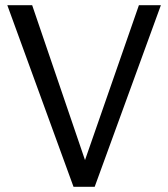

<svg xmlns="http://www.w3.org/2000/svg" viewBox="-20 -714 643 734"><path d="M261 0 8 -694H103L305 -102L511 -694H595L342 0Z"/></svg>

Font: Cantarell
Style: Regular
Weight: 400
Designer: Dave Crossland, Nikolaus Waxweiler, Florian Fecher, Jacques Le Bailly, Eben Sorkin, Alexei Vanyashin, Alexios Zavras, Em
Version: Version 0.303